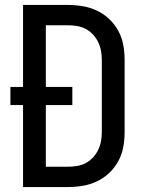

<svg xmlns="http://www.w3.org/2000/svg" viewBox="-20 -755 588 775"><path d="M73 0V-331H22V-404H73V-735H254Q284 -735 314 -730Q344 -725 371.5 -712Q399 -699 421 -678Q443 -657 457.5 -630.5Q472 -604 477.5 -574Q483 -544 483 -514V-221Q483 -191 477.5 -161Q472 -131 457.5 -104.5Q443 -78 421 -57Q399 -36 371.5 -23Q344 -10 314 -5Q284 0 254 0ZM165 -82H254Q272 -82 290.5 -85Q309 -88 325.5 -96.5Q342 -105 355 -119Q368 -133 376 -149.5Q384 -166 387.5 -184.5Q391 -203 391 -221V-514Q391 -532 387.5 -550.5Q384 -569 376 -585.5Q368 -602 355 -616Q342 -630 325.5 -638.5Q309 -647 290.5 -650Q272 -653 254 -653H165V-404H272V-331H165Z"/></svg>

Font: Iosevka Semi-Condensed Medium
Style: Regular
Weight: 500
Monospace: yes
Designer: Belleve Invis
Foundry: Belleve Invis
Version: Version 27.3.5